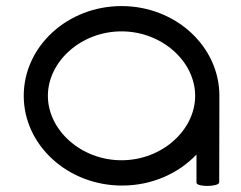

<svg xmlns="http://www.w3.org/2000/svg" viewBox="-20 -605 786 626"><path d="M694.7 -10.5 695.3 -292.6C695.3 -454.1 552.1 -585.2 376.3 -585.2C200.5 -585.2 57.4 -454.1 57.4 -292.6C57.4 -131.1 201.3 0 378.1 0C474.9 0 561.8 -39.2 620.6 -101.2C620.6 -70.6 620.6 -40.1 620.6 -9.5C620.6 5.5 694.7 4.5 694.7 -10.5ZM136.1 -292.6C136.1 -404.1 243.8 -502.7 376.2 -502.7C508.5 -502.7 616.3 -404.1 616.3 -292.6C616.3 -181.1 508.5 -82.5 376.2 -82.5C243.8 -82.5 136.1 -181.1 136.1 -292.6Z"/></svg>

Font: Hi.
Style: Tall Regular
Weight: 400
Designer: Mew Too, Robert Jablonski
Foundry: Cannot Into Space Fonts
Version: Version 1.996